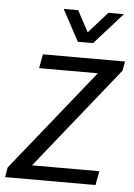

<svg xmlns="http://www.w3.org/2000/svg" viewBox="-69 -763 563 804"><g transform="rotate(5 212.0 -361.5)"><path d="M-17 0 -10 -41 332 -467H85L96 -526H441L434 -487L91 -59H374L363 0ZM419 -723 301 -591H237L166 -723H227L288 -609H252L354 -723Z"/></g></svg>

Font: Archivo SemiCondensed Light
Style: Italic
Weight: 300
Width: 4
Italic angle: -10°
Designer: Hector Gatti
Foundry: Omnibus-Type
Version: Version 2.001